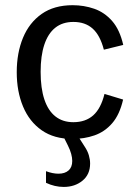

<svg xmlns="http://www.w3.org/2000/svg" viewBox="-20 -531 532 750"><path d="M263.2 11.7Q191.4 11.7 143.1 -22Q94.7 -55.7 70.1 -114.7Q45.4 -173.8 45.4 -249Q45.4 -324.2 69.8 -383.3Q94.2 -442.4 142.8 -476.6Q191.4 -510.7 263.7 -510.7Q308.1 -510.7 348.1 -496.8Q388.2 -482.9 418 -449Q447.8 -415 461.4 -355.5L385.7 -336.9Q371.1 -393.1 342 -419.2Q313 -445.3 266.6 -445.3Q224.1 -445.3 195.8 -422.6Q167.5 -399.9 153.1 -356.4Q138.7 -313 138.7 -250.5Q138.7 -186.5 153.3 -142.6Q168 -98.6 196.5 -76.2Q225.1 -53.7 266.6 -53.7Q314 -53.7 344 -80.3Q374 -106.9 388.2 -164.1L460.9 -142.1Q447.3 -83 418.2 -49.6Q389.2 -16.1 349.1 -2.2Q309.1 11.7 263.2 11.7ZM229 199.2Q193.8 199.2 159.7 183.1V137.7Q186 147.5 208.5 147.5Q233.4 147.5 247.8 134.8Q262.2 122.1 262.2 97.7Q262.2 85.4 258.1 70.1Q253.9 54.7 245.1 37.1L226.6 0H284.2L311 42Q322.3 59.1 327.1 75.7Q332 92.3 332 107.9Q332 150.4 302.2 174.8Q272.5 199.2 229 199.2Z"/></svg>

Font: Pontano Sans Medium
Style: Regular
Weight: 500
Designer: Vernon Adams
Foundry: Vernon Adams
Version: Version 2.001